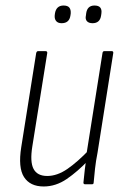

<svg xmlns="http://www.w3.org/2000/svg" viewBox="-20 -667 449 695"><path d="M138 8Q89 8 67 -26Q45 -60 57 -135L111 -475Q113 -482 118 -482H144Q152 -482 151 -475L97 -137Q88 -81 101.5 -55.5Q115 -30 151 -30Q187 -30 224 -55.5Q261 -81 304 -126L300 -87Q261 -46 221.5 -19Q182 8 138 8ZM288 0Q282 0 282 -6Q284 -28 287 -53.5Q290 -79 293 -99V-109L351 -475Q352 -482 358 -482H384Q391 -482 390 -475L333 -114Q327 -84 324 -56.5Q321 -29 319 -6Q319 0 313 0ZM315 -583Q301 -583 294.5 -590.5Q288 -598 291 -611L292 -619Q296 -647 322 -647Q337 -647 343 -639.5Q349 -632 347 -618L346 -611Q342 -583 315 -583ZM203 -583Q190 -583 183.5 -590.5Q177 -598 178 -611L179 -619Q184 -647 210 -647Q225 -647 231 -639.5Q237 -632 236 -618L235 -611Q231 -583 203 -583Z"/></svg>

Font: Sofia Sans Condensed ExtraLight
Style: Italic
Weight: 250
Italic angle: -9°
Version: Version 4.100